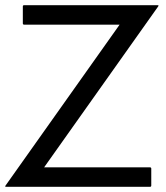

<svg xmlns="http://www.w3.org/2000/svg" viewBox="-33 -720 638 740"><path d="M-11.5 -5 428 -625H60Q55 -625 55 -630V-695Q55 -700 60 -700H575Q580 -700 576.5 -695L137 -75H545Q550 -75 550 -70V-5Q550 0 545 0H-10Q-15 0 -11.5 -5Z"/></svg>

Font: MFEK Sans
Style: Regular
Weight: 400
Designer: Owen Earl
Foundry: indestructible type*
Version: Version 0.001; ttfautohint (v1.8.4.7-5d5b)